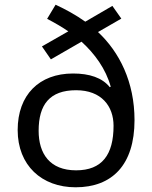

<svg xmlns="http://www.w3.org/2000/svg" viewBox="-20 -785 645 815"><path d="M216 -765 180 -705C211 -689 242 -671 270 -652L158 -588L196 -533L326 -608C382 -557 429 -493 450 -417L446 -415C414 -455 360 -473 290 -473C146 -473 55 -382 55 -233C55 -83 157 10 301 10C456 10 551 -85 551 -275C551 -437 487 -564 396 -649L495 -706L457 -760L342 -693C303 -721 259 -745 216 -765ZM303 -402C411 -402 462 -334 462 -251C462 -128 413 -62 303 -62C192 -62 144 -132 144 -230C144 -341 191 -402 303 -402Z"/></svg>

Font: Noto Sans EgyptHiero
Style: Regular
Weight: 400
Designer: Monotype Design Team
Foundry: Monotype Imaging Inc.
Version: Version 2.002